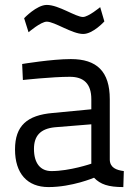

<svg xmlns="http://www.w3.org/2000/svg" viewBox="-20 -750 565 780"><path d="M426 -347C426 -460 373 -510 268 -510C190 -510 70 -490 70 -490L73 -425C73 -425 191 -438 264 -438C320 -438 351 -410 351 -347V-306L194 -291C90 -282 41 -239 41 -143C41 -45 91 10 177 10C273 10 362 -28 362 -28C388 -1 420 10 481 10L483 -55C452 -59 427 -69 426 -101ZM351 -245V-85C351 -85 264 -55 189 -55C144 -55 118 -87 118 -145C118 -196 142 -227 203 -233ZM387 -721C387 -721 339 -681 317 -681C287 -681 219 -730 170 -730C129 -730 78 -676 78 -676L96 -619C96 -619 146 -662 170 -662C202 -662 273 -612 318 -612C358 -612 404 -663 404 -663Z"/></svg>

Font: TitilliumText22L
Style: 400 wt
Weight: 400
Designer: Campivisivi
Foundry: Campivisivi
Version: 1.000